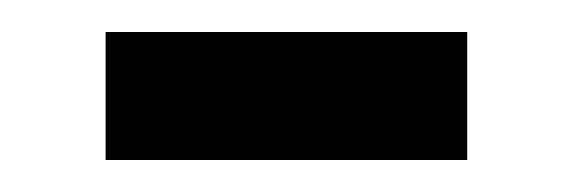

<svg xmlns="http://www.w3.org/2000/svg" viewBox="-20 -357 357 120"><path d="M46 -337V-257H272V-337Z"/></svg>

Font: Noto Sans Bengali SemiCondensed
Style: Regular
Weight: 400
Width: 4
Designer: Jelle Bosma - Monotype Design Team
Foundry: Monotype Imaging Inc.
Version: Version 2.003